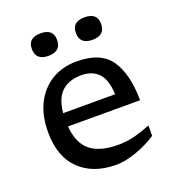

<svg xmlns="http://www.w3.org/2000/svg" viewBox="-131 -810 834 922"><g transform="rotate(-20 286.0 -349.0)"><path d="M297 -522Q418.5 -522 468.5 -449.5Q518.5 -377 519.5 -242.5H151Q158 -155 206.5 -116Q255 -77 348 -77Q397.5 -77 439.2 -89Q481 -101 515.5 -115V-62Q465.5 -29.5 409 -9.8Q352.5 10 307 10Q190 10 120.8 -56.5Q51.5 -123 51.5 -249Q51.5 -332.5 82 -393.8Q112.5 -455 167.8 -488.5Q223 -522 297 -522ZM294.5 -452Q232 -452 195 -418.5Q158 -385 151 -310.5H416.5Q413 -387.5 381 -419.8Q349 -452 294.5 -452ZM179.5 -593Q115 -593 115 -651.5Q115 -708 179.5 -708Q244 -708 244 -651.5Q244 -593 179.5 -593ZM404.5 -593Q340 -593 340 -651.5Q340 -708 404.5 -708Q469 -708 469 -651.5Q469 -593 404.5 -593Z"/></g></svg>

Font: Newsreader 6pt
Style: Regular
Weight: 400
Designer: Hugues Gentile
Foundry: Production Type
Version: Version 1.003; ttfautohint (v1.8.3)